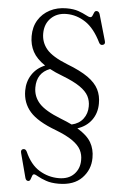

<svg xmlns="http://www.w3.org/2000/svg" viewBox="-60 -755 640 985"><g transform="rotate(5 260.0 -262.0)"><path d="M441.5 40.5Q441.5 101 399.8 144.2Q358 187.5 279.5 187.5Q241 187.5 214.8 178.2Q188.5 169 172.8 159.8Q157 150.5 150.5 150.5Q144 150.5 141 159.8Q138 169 134.5 178Q131 187 123 187Q111.5 187 107.5 172L74.5 47Q70 30.5 83 26.5Q95.5 23 103 38.5Q131.5 103 177.8 131Q224 159 277.5 159Q328 159 356.2 130Q384.5 101 384.5 57Q385 29 373 5.2Q361 -18.5 330.2 -40.5Q299.5 -62.5 243 -84.5Q146 -120.5 106.8 -165.5Q67.5 -210.5 67.5 -273.5Q67.5 -320 91 -356.2Q114.5 -392.5 158 -410.5Q114 -440 95 -475.2Q76 -510.5 76 -555Q76 -602.5 97.5 -637.8Q119 -673 156.8 -692.8Q194.5 -712.5 242.5 -712.5Q279 -712.5 303.8 -703.8Q328.5 -695 343.8 -686.5Q359 -678 367 -678Q374.5 -678 378 -686.5Q381.5 -695 385.2 -703.5Q389 -712 397 -712Q409.5 -712 414 -696.5L452.5 -562.5Q457.5 -546 444 -542Q431 -538 424 -551.5Q389 -623 343 -653.2Q297 -683.5 245 -683.5Q195.5 -683.5 164.8 -653Q134 -622.5 134 -573.5Q134 -527.5 163.2 -492.8Q192.5 -458 270.5 -427Q339.5 -400.5 378.8 -372.8Q418 -345 434.2 -312.8Q450.5 -280.5 450 -240.5Q450 -191 423.8 -155Q397.5 -119 351 -104Q402 -73.5 422 -38.8Q442 -4 441.5 40.5ZM262 -146Q294.5 -133.5 320 -121Q358 -129.5 378.8 -156.8Q399.5 -184 399.5 -221Q400 -249.5 387.5 -273.8Q375 -298 342.8 -320.2Q310.5 -342.5 251 -365.5Q213.5 -379.5 185 -395Q118 -369.5 118 -294Q118 -247.5 149.2 -212.8Q180.5 -178 262 -146Z"/></g></svg>

Font: Fraunces 72pt S050 Light
Style: Regular
Weight: 300
Version: Version 1.000; ttfautohint (v1.8.3)